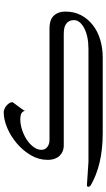

<svg xmlns="http://www.w3.org/2000/svg" viewBox="222 -822 600 1085"><g transform="rotate(-90 522.5 -280.0)"><path d="M999 -210Q999 -161.6 978.8 -122.8Q958.5 -84 923.3 -56.4Q888.2 -28.8 840.8 -14.4Q793.5 0 739.3 0H314.9Q219.7 0 145.8 -17.8Q71.8 -35.6 16.1 -68.4Q12.2 -71.8 10.5 -75Q8.8 -78.1 8.8 -80.6Q8.8 -85.9 12.2 -87.9Q14.2 -89.4 16.1 -89.4L150.4 -80.6H788.1Q824.2 -80.6 854.2 -86.9Q884.3 -93.3 905.5 -104.7Q926.8 -116.2 938.7 -130.6Q950.7 -145 950.7 -161.1Q950.7 -179.2 944.3 -190.4Q938 -201.7 927.2 -208.5Q916.5 -215.3 902.1 -217.8Q887.7 -220.2 871.6 -220.2H240.2Q224.1 -220.2 210 -226.1Q195.8 -231.9 184.8 -243.2Q173.8 -254.4 167.5 -271.5Q161.1 -288.6 161.1 -311.5Q161.1 -361.8 187.5 -406.5Q213.9 -451.2 254.2 -485.4Q294.4 -519.5 341.6 -539.6Q388.7 -559.6 430.7 -559.6Q439 -559.6 448.7 -555.4Q458.5 -551.3 466.8 -544.4Q475.1 -537.6 481 -528.8Q486.8 -520 487.3 -511.2Q487.3 -509.3 480 -499.5Q472.7 -489.7 463.9 -477.8Q455.1 -465.8 447 -454.8Q439 -443.8 438.5 -439.5Q434.6 -454.1 422.9 -460Q411.1 -465.8 390.6 -465.8Q361.8 -465.8 331.1 -455.8Q300.3 -445.8 275.1 -429.2Q250 -412.6 233.9 -390.9Q217.8 -369.1 217.8 -346.2Q217.8 -325.7 233.9 -313.2Q250 -300.8 272 -300.8H905.8Q925.3 -300.8 942.1 -296.1Q959 -291.5 971.7 -280.5Q984.4 -269.5 991.7 -252Q999 -234.4 999 -210Z"/></g></svg>

Font: Accordance
Style: Regular
Weight: 400
Version: Version 1.1 (build May 11, 2018) Miklal Software Solutions, 